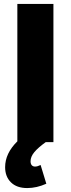

<svg xmlns="http://www.w3.org/2000/svg" viewBox="-20 -721 359 974"><path d="M135 97Q135 110 141 117Q147 124 158 124Q170 124 186 116L215 211Q166 233 118 233Q65 233 35.5 204Q6 175 6 127Q6 57 68 -4V-701H251V0H212Q173 28 154 51Q135 74 135 97Z"/></svg>

Font: Gontserrat
Style: Bold
Weight: 700
Designer: Julieta Ulanovsky
Foundry: Julieta Ulanovsky
Version: Version 6.001